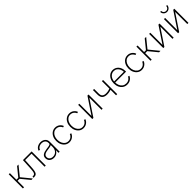

<svg xmlns="http://www.w3.org/2000/svg" viewBox="652 -2954 5172 5172"><g transform="rotate(-45 3238.5 -368.0)"><path d="M84.5 0V-539.1H128.4V-289.1H198.2L401.9 -539.1H456.5L240.2 -272.5L463.4 0H408.2L204.6 -247.6H128.4V0Z M492.7 0V-42H507.3Q539.6 -42 558.6 -52.7Q577.6 -63.5 587.9 -89.4Q598.1 -115.2 603 -160.6Q607.9 -206.1 611.8 -274.9L625.5 -539.1H956.1V0H912.1V-497.6H667L654.8 -264.2Q649.9 -173.3 639.2 -114.7Q628.4 -56.2 599.4 -28.1Q570.3 0 510.7 0Z M1261.7 11.2Q1214.4 11.2 1174.8 -7.1Q1135.3 -25.4 1111.6 -61Q1087.9 -96.7 1087.9 -147.9Q1087.9 -182.6 1100.1 -208.3Q1112.3 -233.9 1137.9 -252.2Q1163.6 -270.5 1203.1 -282.5Q1242.7 -294.4 1296.4 -301.3Q1339.4 -306.6 1372.1 -311.8Q1404.8 -316.9 1423.1 -327.4Q1441.4 -337.9 1441.4 -358.4V-378.4Q1441.4 -417.5 1423.8 -446Q1406.2 -474.6 1374.3 -490.5Q1342.3 -506.3 1298.8 -506.3Q1259.3 -506.3 1227.5 -493.7Q1195.8 -481 1174.8 -459Q1153.8 -437 1145.5 -408.2L1102.5 -419.9Q1115.2 -460.9 1144 -489Q1172.9 -517.1 1212.9 -532Q1252.9 -546.9 1298.3 -546.9Q1335.9 -546.9 1369.6 -536.1Q1403.3 -525.4 1429.4 -503.9Q1455.6 -482.4 1470.5 -450.7Q1485.4 -418.9 1485.4 -376V0H1441.9V-97.7H1438.5Q1424.3 -67.4 1399.4 -42.7Q1374.5 -18.1 1339.8 -3.4Q1305.2 11.2 1261.7 11.2ZM1266.6 -29.3Q1317.4 -29.3 1356.9 -53.5Q1396.5 -77.6 1418.9 -120.4Q1441.4 -163.1 1441.4 -218.3V-298.3Q1432.6 -291 1417.7 -285.4Q1402.8 -279.8 1383.8 -275.6Q1364.7 -271.5 1343.3 -268.3Q1321.8 -265.1 1299.8 -262.2Q1241.2 -255.4 1203.9 -240.7Q1166.5 -226.1 1149.2 -203.1Q1131.8 -180.2 1131.8 -146.5Q1131.8 -109.9 1149.7 -83.7Q1167.5 -57.6 1198 -43.5Q1228.5 -29.3 1266.6 -29.3Z M1856 9.3Q1788.1 9.3 1735.6 -26.6Q1683.1 -62.5 1652.8 -125.2Q1622.6 -188 1622.6 -268.6Q1622.6 -349.6 1652.8 -412.6Q1683.1 -475.6 1735.6 -511.2Q1788.1 -546.9 1856 -546.9Q1898.9 -546.9 1933.3 -533.2Q1967.8 -519.5 1992.9 -497.8Q2018.1 -476.1 2033.9 -452.4Q2049.8 -428.7 2055.2 -409.2L2013.7 -397Q2009.8 -411.1 1997.6 -429.7Q1985.4 -448.2 1965.6 -465.6Q1945.8 -482.9 1918.5 -494.4Q1891.1 -505.9 1856 -505.9Q1799.3 -505.9 1757.1 -474.9Q1714.8 -443.8 1690.9 -390.4Q1667 -336.9 1667 -268.6Q1667 -200.7 1690.9 -147.2Q1714.8 -93.8 1757.1 -62.7Q1799.3 -31.7 1856 -31.7Q1891.6 -31.7 1919.4 -43.2Q1947.3 -54.7 1967 -72.5Q1986.8 -90.3 1999 -109.1Q2011.2 -127.9 2015.1 -142.1L2057.1 -130.4Q2051.8 -110.4 2035.9 -86.4Q2020 -62.5 1994.4 -40.8Q1968.8 -19 1933.8 -4.9Q1898.9 9.3 1856 9.3Z M2393.6 9.3Q2325.7 9.3 2273.2 -26.6Q2220.7 -62.5 2190.4 -125.2Q2160.2 -188 2160.2 -268.6Q2160.2 -349.6 2190.4 -412.6Q2220.7 -475.6 2273.2 -511.2Q2325.7 -546.9 2393.6 -546.9Q2436.5 -546.9 2470.9 -533.2Q2505.4 -519.5 2530.5 -497.8Q2555.7 -476.1 2571.5 -452.4Q2587.4 -428.7 2592.8 -409.2L2551.3 -397Q2547.4 -411.1 2535.2 -429.7Q2522.9 -448.2 2503.2 -465.6Q2483.4 -482.9 2456.1 -494.4Q2428.7 -505.9 2393.6 -505.9Q2336.9 -505.9 2294.7 -474.9Q2252.4 -443.8 2228.5 -390.4Q2204.6 -336.9 2204.6 -268.6Q2204.6 -200.7 2228.5 -147.2Q2252.4 -93.8 2294.7 -62.7Q2336.9 -31.7 2393.6 -31.7Q2429.2 -31.7 2457 -43.2Q2484.9 -54.7 2504.6 -72.5Q2524.4 -90.3 2536.6 -109.1Q2548.8 -127.9 2552.7 -142.1L2594.7 -130.4Q2589.4 -110.4 2573.5 -86.4Q2557.6 -62.5 2532 -40.8Q2506.3 -19 2471.4 -4.9Q2436.5 9.3 2393.6 9.3Z M3124 0H3080.1V-459.5H3077.1L2770.5 0H2729V-539.1H2772.9V-79.1H2775.9L3083 -539.1H3124Z M3482.4 -183.1Q3391.1 -183.1 3342 -227.1Q3293 -271 3293 -362.3V-539.1H3336.9V-362.3Q3336.9 -289.6 3374 -257.3Q3411.1 -225.1 3481 -225.1Q3527.3 -225.1 3572 -235.4Q3616.7 -245.6 3663.1 -263.2V-219.2Q3627 -207 3596.9 -199Q3566.9 -190.9 3539.3 -187Q3511.7 -183.1 3482.4 -183.1ZM3633.8 0V-539.1H3677.7V0Z M4056.2 11.2Q3983.4 11.2 3929.2 -24.9Q3875 -61 3845.2 -124Q3815.4 -187 3815.4 -267.6Q3815.4 -348.1 3845.2 -411.4Q3875 -474.6 3927.5 -510.7Q3980 -546.9 4047.9 -546.9Q4095.2 -546.9 4136.5 -528.3Q4177.7 -509.8 4209 -474.9Q4240.2 -439.9 4257.6 -390.6Q4274.9 -341.3 4274.9 -279.3V-259.8H3842.3V-299.3H4251L4231.4 -284.7Q4231.4 -347.7 4208.3 -397.9Q4185.1 -448.2 4143.8 -477.3Q4102.5 -506.3 4047.9 -506.3Q3993.7 -506.3 3951.2 -476.6Q3908.7 -446.8 3884.3 -396Q3859.9 -345.2 3859.9 -281.7V-264.6Q3859.9 -197.3 3883.5 -144Q3907.2 -90.8 3951.4 -60.3Q3995.6 -29.8 4056.6 -29.8Q4100.6 -29.8 4132.8 -44.7Q4165 -59.6 4186.5 -82.8Q4208 -106 4217.8 -129.9L4259.3 -117.2Q4247.1 -85 4219.7 -55.7Q4192.4 -26.4 4151.1 -7.6Q4109.9 11.2 4056.2 11.2Z M4612.3 9.3Q4544.4 9.3 4491.9 -26.6Q4439.5 -62.5 4409.2 -125.2Q4378.9 -188 4378.9 -268.6Q4378.9 -349.6 4409.2 -412.6Q4439.5 -475.6 4491.9 -511.2Q4544.4 -546.9 4612.3 -546.9Q4655.3 -546.9 4689.7 -533.2Q4724.1 -519.5 4749.3 -497.8Q4774.4 -476.1 4790.3 -452.4Q4806.2 -428.7 4811.5 -409.2L4770 -397Q4766.1 -411.1 4753.9 -429.7Q4741.7 -448.2 4721.9 -465.6Q4702.1 -482.9 4674.8 -494.4Q4647.5 -505.9 4612.3 -505.9Q4555.7 -505.9 4513.4 -474.9Q4471.2 -443.8 4447.3 -390.4Q4423.3 -336.9 4423.3 -268.6Q4423.3 -200.7 4447.3 -147.2Q4471.2 -93.8 4513.4 -62.7Q4555.7 -31.7 4612.3 -31.7Q4647.9 -31.7 4675.8 -43.2Q4703.6 -54.7 4723.4 -72.5Q4743.2 -90.3 4755.4 -109.1Q4767.6 -127.9 4771.5 -142.1L4813.5 -130.4Q4808.1 -110.4 4792.2 -86.4Q4776.4 -62.5 4750.7 -40.8Q4725.1 -19 4690.2 -4.9Q4655.3 9.3 4612.3 9.3Z M4947.8 0V-539.1H4991.7V-289.1H5061.5L5265.1 -539.1H5319.8L5103.5 -272.5L5326.7 0H5271.5L5067.9 -247.6H4991.7V0Z M5828.1 0H5784.2V-459.5H5781.2L5474.6 0H5433.1V-539.1H5477.1V-79.1H5480L5787.1 -539.1H5828.1Z M6392.1 0H6348.1V-459.5H6345.2L6038.6 0H5997.1V-539.1H6041V-79.1H6043.9L6351.1 -539.1H6392.1ZM6194.3 -615.7Q6157.2 -615.7 6127.4 -633.3Q6097.7 -650.9 6079.8 -680.7Q6062 -710.4 6062 -747.1H6098.6Q6098.6 -706.1 6126.5 -678.5Q6154.3 -650.9 6194.3 -650.9Q6234.4 -650.9 6262.5 -678.5Q6290.5 -706.1 6290.5 -747.1H6326.7Q6326.7 -710.4 6309.1 -680.7Q6291.5 -650.9 6261.7 -633.3Q6231.9 -615.7 6194.3 -615.7Z"/></g></svg>

Font: Inter 18pt ExtraLight
Style: Regular
Weight: 250
Designer: Rasmus Andersson
Foundry: rsms
Version: Version 4.001;git-66647c0bb